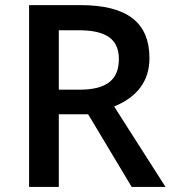

<svg xmlns="http://www.w3.org/2000/svg" viewBox="-20 -734 679 754"><path d="M210.9 -615.2H288.1C394 -615.2 446.8 -582.5 446.8 -502C446.8 -422.4 400.9 -381.8 292 -381.8H210.9ZM326.2 -285.2 497.1 0H629.9L428.2 -315.9C520.5 -353.5 566.9 -417 566.9 -505.9C566.9 -645 480 -713.9 295.9 -713.9H94.2V0H210.9V-285.2Z"/></svg>

Font: Sahel SemiBold
Style: Bold
Weight: 600
Foundry: Saber Rastikerdar (saber.rastikerdar@gmail.com)
Version: Version 3.4.0